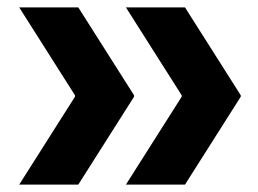

<svg xmlns="http://www.w3.org/2000/svg" viewBox="-20 -530 700 520"><path d="M192 -30H32L183 -268V-272L32 -510H192L343 -272V-268ZM481 -30H321L472 -268V-272L321 -510H481L632 -272V-268Z"/></svg>

Font: Encode Sans Narrow
Style: Bold
Weight: 700
Designer: Pablo Impallari, Andres Torresi
Foundry: Pablo Impallari, Andres Torresi
Version: Version 1.000; ttfautohint (v1.00) -l 8 -r 50 -G 200 -x 14 -